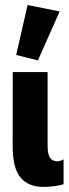

<svg xmlns="http://www.w3.org/2000/svg" viewBox="-20 -733 273 764"><path d="M152.3 10.7Q175.3 10.7 196.5 7.8Q217.8 4.9 232.9 0V-99.1Q227.1 -95.2 220.5 -93.3Q213.9 -91.3 207.5 -91.3Q190.4 -91.3 179.9 -104Q169.4 -116.7 169.4 -154.8V-446.3H30.8L30.3 -153.3Q30.3 -63.5 61.8 -26.4Q93.3 10.7 152.3 10.7ZM130.9 -492.7 217.3 -687.5 89.8 -712.9 44.4 -514.2Z"/></svg>

Font: Roboto Flex Super Cond Bold
Style: Regular
Weight: 700
Width: 3
Designer: Berlow after Robertson
Foundry: Google
Version: Version 3.000